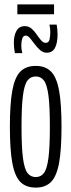

<svg xmlns="http://www.w3.org/2000/svg" viewBox="-20 -844 325 874"><path d="M25 -267Q25 -371 36 -431.5Q47 -492 72.5 -518Q98 -544 143 -544Q187 -544 212.5 -518Q238 -492 249 -431.5Q260 -371 260 -267Q260 -163 249 -102.5Q238 -42 212.5 -16Q187 10 143 10Q98 10 72.5 -16Q47 -42 36 -102.5Q25 -163 25 -267ZM78 -267Q78 -174 84.5 -124.5Q91 -75 105 -56.5Q119 -38 143 -38Q166 -38 180 -56.5Q194 -75 200.5 -124.5Q207 -174 207 -267Q207 -360 200.5 -409.5Q194 -459 180 -477.5Q166 -496 143 -496Q119 -496 105 -477.5Q91 -459 84.5 -409.5Q78 -360 78 -267ZM48 -602Q43 -625 43 -648Q43 -682 55 -703.5Q67 -725 93 -725Q111 -725 124 -713.5Q137 -702 147 -687Q157 -672 167 -660.5Q177 -649 188 -649Q203 -649 206 -666.5Q209 -684 209 -698Q209 -715 205 -732H238Q242 -709 242 -687Q242 -649 230.5 -626.5Q219 -604 193 -604Q176 -604 162.5 -616Q149 -628 138 -643Q127 -658 117 -670Q107 -682 97 -682Q86 -682 81.5 -669Q77 -656 77 -639Q77 -617 82 -602ZM59 -779V-824H226V-779Z"/></svg>

Font: Georama Extra Condensed Light
Style: Regular
Weight: 300
Width: 2
Designer: Jean-Baptiste Levee
Foundry: Production Type
Version: Version 1.000